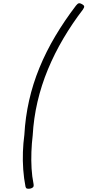

<svg xmlns="http://www.w3.org/2000/svg" viewBox="-20 -1100 545 1198"><path d="M497 -1040Q431 -954 375.5 -860Q320 -766 279 -667Q238 -568 214 -465Q190 -362 184 -255Q178 -206 176 -152.5Q174 -99 177 -48.5Q180 2 189 46Q192 62 186.5 68Q181 74 168 77Q155 79 148 76.5Q141 74 139 64Q129 13 125 -42Q121 -97 123 -152Q125 -207 132 -259Q138 -368 161.5 -472.5Q185 -577 226.5 -678Q268 -779 325.5 -875.5Q383 -972 454 -1065Q464 -1078 472 -1079.5Q480 -1081 492 -1074Q503 -1068 505 -1061Q507 -1054 497 -1040Z"/></svg>

Font: Playwrite RO ExtraLight
Style: Regular
Weight: 250
Version: Version 1.002